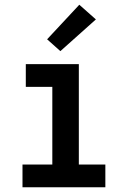

<svg xmlns="http://www.w3.org/2000/svg" viewBox="-20 -791 540 811"><path d="M75 0V-96H201V-424H89V-520H313V-96H425V0ZM235 -575 179 -625 315 -771 385 -709Z"/></svg>

Font: Zed Mono
Style: Bold
Weight: 700
Monospace: yes
Designer: Belleve Invis
Foundry: Belleve Invis
Version: Version 1.0.0; ttfautohint (v1.8.4)